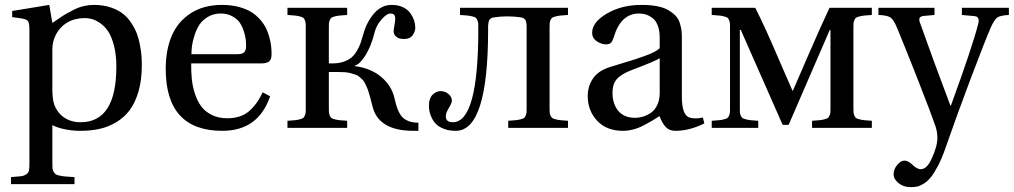

<svg xmlns="http://www.w3.org/2000/svg" viewBox="-20 -522 4140 784"><path d="M24.9 201.2Q54.2 199.2 66.7 197.5Q79.1 195.8 88.1 189.2Q97.2 182.6 98.6 173.3Q100.1 164.1 100.1 143.1V-401.9Q100.1 -428.2 94 -436Q87.9 -443.8 67.9 -446.8L29.8 -452.1V-477.1L181.2 -502L193.8 -428.2Q199.2 -431.6 218.5 -445.1Q237.8 -458.5 250.2 -465.6Q262.7 -472.7 282.5 -482.7Q302.2 -492.7 322.5 -497.3Q342.8 -502 363.8 -502Q401.4 -502 431.9 -491.7Q462.4 -481.4 482.2 -465.8Q502 -450.2 516.8 -427.2Q531.7 -404.3 539.6 -382.8Q547.4 -361.3 552 -335.4Q556.6 -309.6 557.9 -292Q559.1 -274.4 559.1 -255.9Q559.1 -195.8 545.7 -149.2Q532.2 -102.5 509.8 -72.5Q487.3 -42.5 454.6 -22.9Q421.9 -3.4 386.2 4.4Q350.6 12.2 308.1 12.2Q274.9 12.2 242.7 5.4Q210.4 -1.5 193.8 -11.2V143.1Q193.8 157.2 194.3 164.8Q194.8 172.4 199 179.4Q203.1 186.5 207.3 189.5Q211.4 192.4 223.6 195.1Q235.8 197.8 248 198.7Q260.3 199.7 284.2 201.2V230H24.9ZM193.8 -157.2Q193.8 -118.7 201.2 -96.2Q213.4 -61.5 241.9 -42.2Q270.5 -22.9 309.1 -22.9Q455.1 -22.9 455.1 -250Q455.1 -298.8 445.3 -336.2Q435.5 -373.5 421.4 -394.3Q407.2 -415 388.7 -427.7Q370.1 -440.4 355.2 -444.3Q340.3 -448.2 326.2 -448.2Q286.1 -448.2 255.1 -430.2Q224.1 -412.1 207 -377.9Q193.8 -350.6 193.8 -320.8Z M656.7 -241.2Q656.7 -317.9 681.2 -375.5Q705.6 -433.1 758.3 -467.5Q811 -502 886.7 -502Q924.3 -502 955.3 -493.7Q986.3 -485.4 1006.8 -472.4Q1027.3 -459.5 1043 -441.2Q1058.6 -422.9 1067.1 -405Q1075.7 -387.2 1080.8 -366.5Q1085.9 -345.7 1087.4 -330.8Q1088.9 -315.9 1088.9 -300.8Q1088.9 -278.3 1078.4 -270.8Q1067.9 -263.2 1048.8 -263.2H760.7Q760.3 -229.5 763.2 -199.7Q766.1 -169.9 775.9 -139.6Q785.6 -109.4 801.5 -87.9Q817.4 -66.4 844.7 -52.7Q872.1 -39.1 907.7 -39.1Q962.4 -39.1 995.6 -66.9Q1028.8 -94.7 1052.7 -145L1083 -128.9Q1035.2 12.2 887.7 12.2Q656.7 12.2 656.7 -241.2ZM761.7 -300.8H950.7Q970.2 -300.8 977.5 -309.1Q984.9 -317.4 984.9 -333Q984.9 -347.7 983.2 -362.3Q981.4 -377 974.9 -396.7Q968.3 -416.5 957.8 -431.2Q947.3 -445.8 927.2 -456.3Q907.2 -466.8 880.9 -466.8Q851.6 -466.8 828.9 -453.1Q806.2 -439.5 793.9 -420.4Q781.7 -401.4 773.9 -376.7Q766.1 -352.1 763.9 -334Q761.7 -315.9 761.7 -300.8Z M1153.8 0V-28.8Q1174.3 -30.3 1184.6 -31.2Q1194.8 -32.2 1204.8 -34.9Q1214.8 -37.6 1218.3 -40.3Q1221.7 -43 1224.9 -50.5Q1228 -58.1 1228.3 -65.2Q1228.5 -72.3 1228.5 -86.9V-402.8Q1228.5 -417.5 1228.3 -424.6Q1228 -431.6 1224.9 -439.2Q1221.7 -446.8 1218.3 -449.5Q1214.8 -452.1 1204.8 -454.8Q1194.8 -457.5 1184.6 -458.5Q1174.3 -459.5 1153.8 -460.9V-490.2H1397.5V-460.9Q1377 -459.5 1366.7 -458.5Q1356.4 -457.5 1346.4 -454.8Q1336.4 -452.1 1333 -449.5Q1329.6 -446.8 1326.4 -439.2Q1323.2 -431.6 1323 -424.6Q1322.8 -417.5 1322.8 -402.8V-263.2H1339.4Q1363.8 -263.2 1383.3 -270Q1402.8 -276.9 1415 -287.1Q1427.2 -297.4 1437.3 -314.5Q1447.3 -331.5 1452.4 -346.2Q1457.5 -360.8 1463.4 -381.8Q1477.1 -432.1 1507.3 -467Q1537.6 -502 1579.6 -502Q1606 -502 1626 -492.2Q1646 -482.4 1656.2 -467.3Q1666.5 -452.1 1671.1 -437.5Q1675.8 -422.9 1675.8 -409.2Q1675.8 -393.1 1664.8 -377.9Q1653.8 -362.8 1630.4 -362.8Q1621.1 -362.8 1612.8 -364.5Q1604.5 -366.2 1595.9 -374Q1587.4 -381.8 1587.4 -395Q1587.4 -401.4 1590.6 -418.5Q1593.8 -435.5 1593.8 -446.8Q1593.8 -466.8 1574.7 -466.8Q1558.6 -466.8 1537.4 -441.9Q1516.1 -417 1509.8 -390.1Q1495.6 -333 1472.2 -295.9Q1448.7 -258.8 1428.7 -253.9V-252Q1494.6 -243.7 1537.1 -207.5Q1579.6 -171.4 1590.8 -121.1Q1603.5 -61 1625.7 -41Q1647.9 -21 1688.5 -21V12.2H1668.5Q1526.4 12.2 1501.5 -85.9Q1496.6 -105.5 1493.9 -115.5Q1491.2 -125.5 1486.8 -140.6Q1482.4 -155.8 1479.2 -162.8Q1476.1 -169.9 1470.9 -180.7Q1465.8 -191.4 1460.7 -196.3Q1455.6 -201.2 1448 -207.8Q1440.4 -214.4 1432.1 -217Q1423.8 -219.7 1412.8 -222.9Q1401.9 -226.1 1388.9 -227.1Q1376 -228 1360.4 -228H1322.8V-86.9Q1322.8 -72.3 1323 -65.2Q1323.2 -58.1 1326.4 -50.5Q1329.6 -43 1333 -40.3Q1336.4 -37.6 1346.4 -34.9Q1356.4 -32.2 1366.7 -31.2Q1377 -30.3 1397.5 -28.8V0Z M1731.4 -90.8Q1731.4 -120.1 1746.1 -135Q1760.7 -149.9 1779.3 -149.9Q1797.4 -149.9 1811.3 -138.2Q1825.2 -126.5 1825.2 -110.8Q1825.2 -101.6 1812.7 -81.1Q1800.3 -60.5 1800.3 -46.9Q1800.3 -22.9 1829.1 -22.9Q1933.1 -22.9 1933.1 -402.8Q1933.1 -417.5 1932.9 -424.6Q1932.6 -431.6 1929.4 -439.2Q1926.3 -446.8 1922.9 -449.5Q1919.4 -452.1 1909.4 -454.8Q1899.4 -457.5 1889.2 -458.5Q1878.9 -459.5 1858.4 -460.9V-490.2H2299.3V-460.9Q2278.8 -459.5 2268.6 -458.5Q2258.3 -457.5 2248.3 -454.8Q2238.3 -452.1 2234.6 -449.5Q2231 -446.8 2227.8 -439.5Q2224.6 -432.1 2224.4 -424.8Q2224.1 -417.5 2224.1 -402.8V-86.9Q2224.1 -72.3 2224.4 -64.9Q2224.6 -57.6 2227.8 -50.3Q2231 -43 2234.6 -40.3Q2238.3 -37.6 2248.3 -34.9Q2258.3 -32.2 2268.6 -31.2Q2278.8 -30.3 2299.3 -28.8V0H2055.2V-28.8Q2075.7 -30.3 2085.9 -31.2Q2096.2 -32.2 2106.2 -34.9Q2116.2 -37.6 2119.9 -40.3Q2123.5 -43 2126.7 -50.3Q2129.9 -57.6 2130.1 -64.9Q2130.4 -72.3 2130.4 -86.9V-399.9Q2130.4 -411.6 2130.4 -416.7Q2130.4 -421.9 2128.9 -429.4Q2127.4 -437 2126.5 -439.2Q2125.5 -441.4 2120.8 -445.3Q2116.2 -449.2 2112.3 -450Q2108.4 -450.7 2098.6 -452.1Q2088.9 -453.6 2080.3 -454.1Q2071.8 -454.6 2055.2 -455.1H2048.3Q2031.7 -454.6 2023.2 -454.1Q2014.6 -453.6 2004.9 -452.1Q1995.1 -450.7 1991.2 -450Q1987.3 -449.2 1982.7 -445.3Q1978 -441.4 1977.1 -439.2Q1976.1 -437 1974.6 -429.4Q1973.1 -421.9 1973.1 -416.7Q1973.1 -411.6 1973.1 -399.9Q1973.1 12.2 1841.3 12.2Q1814 12.2 1793.5 4.4Q1772.9 -3.4 1761.5 -14.6Q1750 -25.9 1742.9 -40.8Q1735.8 -55.7 1733.6 -67.6Q1731.4 -79.6 1731.4 -90.8Z M2379.9 -129.9Q2379.9 -169.9 2401.6 -201.9Q2423.3 -233.9 2473.1 -249Q2486.8 -253.4 2520.8 -263.7Q2554.7 -273.9 2572.3 -279.5Q2589.8 -285.2 2614 -293.9Q2638.2 -302.7 2652.3 -310.3Q2666.5 -317.9 2673.8 -325.2V-367.2Q2673.8 -396 2666.3 -416.5Q2658.7 -437 2645.8 -447.3Q2632.8 -457.5 2618.9 -462.2Q2605 -466.8 2588.9 -466.8Q2514.6 -466.8 2485.8 -369.1Q2481.4 -354.5 2475.1 -347.7Q2468.8 -340.8 2454.1 -340.8Q2436 -340.8 2417 -353.5Q2397.9 -366.2 2397.9 -388.2Q2397.9 -431.2 2458 -466.6Q2518.1 -502 2600.1 -502Q2636.7 -502 2664.6 -496.3Q2692.4 -490.7 2709.7 -480.2Q2727.1 -469.7 2738.5 -457.8Q2750 -445.8 2755.4 -429.2Q2760.7 -412.6 2762.5 -399.4Q2764.2 -386.2 2764.2 -369.1V-127Q2764.2 -48.3 2798.8 -41Q2819.3 -35.6 2850.1 -42L2856 -18.1Q2795.4 12.2 2738.3 12.2Q2713.4 12.2 2699 -2.7Q2684.6 -17.6 2672.9 -47.9Q2653.8 -35.6 2642.8 -29.1Q2631.8 -22.5 2609.6 -10.7Q2587.4 1 2565.9 6.6Q2544.4 12.2 2523.9 12.2Q2456.5 12.2 2418.2 -29.1Q2379.9 -70.3 2379.9 -129.9ZM2481 -144Q2481 -97.7 2504.6 -69.3Q2528.3 -41 2573.2 -41Q2589.8 -41 2606 -45.9Q2622.1 -50.8 2637.9 -61.5Q2653.8 -72.3 2663.8 -93.3Q2673.8 -114.3 2673.8 -143.1V-284.2Q2655.3 -272 2559.1 -235.8Q2516.6 -219.7 2498.8 -199.2Q2481 -178.7 2481 -144Z M2886.2 0V-28.8Q2906.7 -30.3 2917 -31.2Q2927.2 -32.2 2937.3 -34.9Q2947.3 -37.6 2950.7 -40.3Q2954.1 -43 2957.3 -50.5Q2960.4 -58.1 2960.7 -65.2Q2960.9 -72.3 2960.9 -86.9V-402.8Q2960.9 -417.5 2960.7 -424.6Q2960.4 -431.6 2957.3 -439.2Q2954.1 -446.8 2950.7 -449.5Q2947.3 -452.1 2937.3 -454.8Q2927.2 -457.5 2917 -458.5Q2906.7 -459.5 2886.2 -460.9V-490.2H3064Q3105.5 -408.2 3158.2 -284.2L3215.8 -151.9H3217.8L3275.9 -286.1Q3335 -422.4 3367.2 -490.2H3540V-460.9Q3519.5 -459.5 3509.3 -458.5Q3499 -457.5 3489 -454.8Q3479 -452.1 3475.3 -449.5Q3471.7 -446.8 3468.5 -439.5Q3465.3 -432.1 3465.1 -424.8Q3464.8 -417.5 3464.8 -402.8V-86.9Q3464.8 -72.3 3465.1 -64.9Q3465.3 -57.6 3468.5 -50.3Q3471.7 -43 3475.3 -40.3Q3479 -37.6 3489 -34.9Q3499 -32.2 3509.3 -31.2Q3519.5 -30.3 3540 -28.8V0H3295.9V-28.8Q3316.4 -30.3 3326.7 -31.2Q3336.9 -32.2 3346.9 -34.9Q3356.9 -37.6 3360.6 -40.3Q3364.3 -43 3367.4 -50.3Q3370.6 -57.6 3370.8 -64.9Q3371.1 -72.3 3371.1 -86.9V-399.9H3368.2L3200.2 -12.2H3175.8L3004.9 -399.9H3001V-86.9Q3001 -72.3 3001.2 -64.9Q3001.5 -57.6 3004.6 -50.3Q3007.8 -43 3011.5 -40.3Q3015.1 -37.6 3025.1 -34.9Q3035.2 -32.2 3045.4 -31.2Q3055.7 -30.3 3076.2 -28.8V0Z M3566.9 -460.9V-490.2H3795.9V-460.9L3752.9 -457Q3737.3 -455.6 3734.6 -447.5Q3731.9 -439.5 3737.8 -425.8Q3792 -272.5 3860.8 -90.8H3862.8Q3950.7 -331.5 3973.6 -421.9Q3978 -437 3975.1 -445.8Q3972.2 -454.6 3960 -456.1L3907.7 -460.9V-490.2H4099.6V-460.9Q4063.5 -459 4051.8 -450.2Q4040 -441.4 4025.9 -410.2Q4002.4 -356.4 3944.3 -202.6Q3886.2 -48.8 3840.8 82Q3826.2 124.5 3810.1 155.3Q3793.9 186 3780.5 202.4Q3767.1 218.8 3751.2 228.3Q3735.4 237.8 3724.1 240Q3712.9 242.2 3698.7 242.2Q3668.9 242.2 3648.9 225.6Q3628.9 209 3628.9 189.9Q3628.9 168.9 3643.6 151.4Q3658.2 133.8 3672.9 133.8Q3687 133.8 3702.6 147.9Q3723.6 168.9 3739.7 168.9Q3764.6 168.9 3783.7 127Q3807.6 76.2 3807.6 42Q3807.6 16.1 3799.8 -6.8Q3782.2 -58.1 3731.2 -188.2Q3680.2 -318.4 3642.6 -409.2Q3628.9 -441.9 3616 -450.7Q3603 -459.5 3566.9 -460.9Z"/></svg>

Font: Heuristica
Style: Regular
Weight: 400
Version: Version 1.0.2